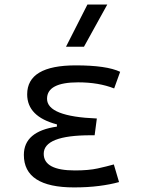

<svg xmlns="http://www.w3.org/2000/svg" viewBox="-20 -815 626 845"><path d="M305.7 9.8Q85 9.8 85 -133.3Q85 -236.8 230.5 -257.8V-267.6Q99.6 -301.8 99.6 -399.9Q99.6 -527.3 313.5 -527.3Q449.2 -527.3 508.8 -499L482.4 -425.8Q414.1 -452.6 324.2 -452.6Q187 -452.6 187 -380.4Q187 -302.2 406.2 -293.5L396.5 -219.7H379.9Q172.4 -219.7 172.4 -138.2Q172.4 -64.9 309.6 -64.9Q370.1 -64.9 409.9 -73.7Q449.7 -82.5 481 -91.3L503.9 -13.7Q465.3 -2.9 415.5 3.4Q365.7 9.8 305.7 9.8ZM270.5 -609.4 364.7 -794.9H452.1L349.6 -609.4Z"/></svg>

Font: Cascadia Mono SemiLight
Style: Regular
Weight: 350
Monospace: yes
Designer: Aaron Bell
Foundry: Saja Typeworks
Version: Version 2404.023; ttfautohint (v1.8.4)